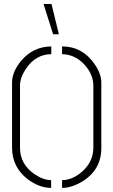

<svg xmlns="http://www.w3.org/2000/svg" viewBox="-20 -916 556 941"><path d="M193.4 -896.5H232.4L268.6 -748H240.2ZM39.1 -190.4V-511.7Q39.1 -563.5 83 -617.2Q141.6 -687.5 231.4 -688.5V-650.4Q155.3 -650.4 106.4 -578.1Q78.1 -535.2 78.1 -496.1V-190.4Q78.1 -111.3 150.4 -61.5Q193.4 -33.2 230.5 -33.2V4.9Q174.8 4.9 119.1 -35.2Q40 -93.8 39.1 -190.4ZM284.2 4.9V-33.2Q335 -33.2 382.8 -75.2Q436.5 -123 437.5 -190.4V-496.1Q437.5 -551.8 392.6 -600.6Q346.7 -649.4 284.2 -650.4V-688.5Q382.8 -688.5 442.4 -603.5Q476.6 -554.7 476.6 -511.7V-190.4Q476.6 -82 379.9 -24.4Q329.1 4.9 284.2 4.9Z"/></svg>

Font: Post No Bills Jaffna Light
Style: Regular
Weight: 300
Designer: Kosala Senevirathne, Siva Puranthara, Lasantha Premarathna, Tharique Azeez
Foundry: Mooniak
Version: Version 1.220 ; ttfautohint (v1.6)